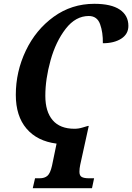

<svg xmlns="http://www.w3.org/2000/svg" viewBox="-20 -748 694 1008"><path d="M164 188H188Q214 188 229 175Q244 162 253 122L277 6Q175 -7 119 -73Q63 -139 63 -250Q63 -372 115.5 -482Q168 -592 262 -660Q356 -728 475 -728Q564 -728 609 -697.5Q654 -667 654 -612Q654 -569 616.5 -545Q579 -521 520 -521Q521 -578 505.5 -621Q490 -664 446 -664Q377 -664 325 -597Q273 -530 245.5 -431.5Q218 -333 218 -245Q218 -162 256.5 -117Q295 -72 371 -72Q393 -72 413.5 -78.5Q434 -85 442 -87H446L401 118Q397 137 397 154Q397 174 409 181Q421 188 448 188H474L463 240H152Z"/></svg>

Font: Noto Serif Narrow
Style: Bold Italic
Weight: 700
Width: 4
Italic angle: -12°
Designer: Monotype Design Team
Foundry: Monotype Imaging Inc.
Version: Version 1.001